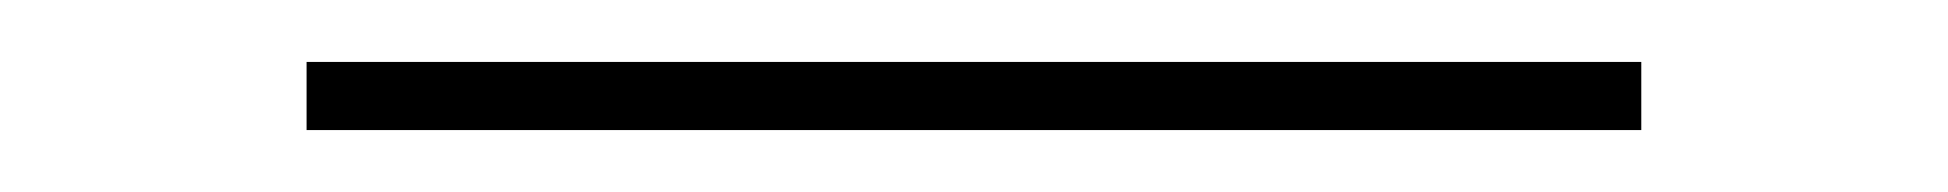

<svg xmlns="http://www.w3.org/2000/svg" viewBox="-20 -20 629 62"><path d="M510 22H79V0H510Z"/></svg>

Font: Exo 2.0 Thin
Style: Regular
Weight: 250
Designer: Natanael Gama
Version: Version 1.001;PS 001.001;hotconv 1.0.70;makeotf.lib2.5.58329